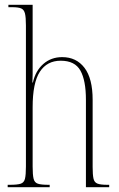

<svg xmlns="http://www.w3.org/2000/svg" viewBox="-20 -780 497 800"><path d="M12 0V-10H21Q52 -10 66 -14.5Q80 -19 84 -35Q88 -51 88 -86V-674Q88 -708 84 -724Q80 -740 68 -745Q56 -750 31 -750H15V-760H116V-495Q116 -489 116 -485Q116 -481 116 -471Q116 -461 115 -436H117Q128 -485 160.5 -513.5Q193 -542 239 -542Q298 -542 332 -497.5Q366 -453 366 -364V-84Q366 -52 369.5 -36Q373 -20 386 -15Q399 -10 427 -10H435V0H338V-364Q338 -445 315 -486Q292 -527 233 -527Q176 -527 146 -481Q116 -435 116 -333V-86Q116 -51 120 -35Q124 -19 138 -14.5Q152 -10 182 -10H187V0Z"/></svg>

Font: Noto Serif Display ExtraCondensed Thin
Style: Regular
Weight: 100
Width: 2
Designer: Monotype Design Team
Foundry: Monotype Imaging Inc.
Version: Version 2.009